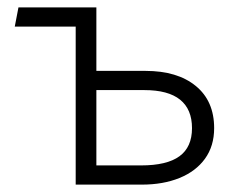

<svg xmlns="http://www.w3.org/2000/svg" viewBox="-20 -500 645 520"><path d="M185 0V-480H241V-52H362Q432 -52 466 -76.8Q500 -101.5 500 -153Q500 -204 467.8 -230Q435.5 -256 371 -256H228V-308H374Q460.5 -308 510.2 -267.2Q560 -226.5 560 -153Q560 -104.5 535.2 -70.2Q510.5 -36 466.2 -18Q422 0 364 0ZM20 -428 30 -480H241L185 -428Z"/></svg>

Font: Geologica-Sharp
Style: Regular
Weight: 100
Designer: Sindre Bremnes, Frode Helland
Foundry: Monokrom Skriftforlag AS
Version: Version 1.010;gftools[0.9.28]